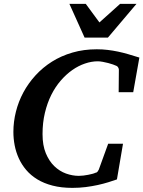

<svg xmlns="http://www.w3.org/2000/svg" viewBox="-20 -937 727 974"><path d="M655.8 -469.2H582L583 -581.1Q584 -586.9 579.8 -594.2Q575.7 -601.6 567.9 -604Q564 -606 553.2 -609.9Q542.5 -613.8 529.1 -617.2Q515.6 -620.6 501.5 -623.3Q487.3 -626 476.1 -626Q444.3 -626 411.1 -614.7Q377.9 -603.5 346.9 -581.8Q315.9 -560.1 288.3 -528.3Q260.7 -496.6 240.2 -455.6Q219.7 -414.6 207.8 -364.7Q195.8 -314.9 195.8 -256.8Q195.8 -199.7 212.4 -159.7Q229 -119.6 255.6 -94Q282.2 -68.4 314.9 -56.6Q347.7 -44.9 379.9 -44.9Q390.6 -44.9 403.3 -46.4Q416 -47.9 427.7 -50.3Q439.5 -52.7 449 -55.2Q458.5 -57.6 462.9 -60.1Q470.7 -61 474.6 -65.9Q478.5 -70.8 481 -76.2L528.8 -208H604L573.2 -26.9Q554.2 -20 529.5 -12.5Q504.9 -4.9 476.1 1.5Q447.3 7.8 414.8 12Q382.3 16.1 347.2 16.1Q291 16.1 246.8 4.6Q202.6 -6.8 169.4 -27.1Q136.2 -47.4 113 -74.7Q89.8 -102.1 75.4 -133.8Q61 -165.5 54.4 -199.7Q47.9 -233.9 47.9 -268.1Q47.9 -319.3 60.8 -370.6Q73.7 -421.9 98.6 -468.3Q123.5 -514.6 160.2 -554.7Q196.8 -594.7 243.7 -624.3Q290.5 -653.8 347.7 -670.4Q404.8 -687 471.2 -687Q500 -687 526.1 -683.8Q552.2 -680.7 578.1 -675.3Q604 -669.9 630.6 -662.1Q657.2 -654.3 687 -645ZM527.3 -746.1H409.2L332 -917.5H415L484.4 -823.2L589.4 -917.5H672.4Z"/></svg>

Font: Charis SIL Am
Style: Bold Italic
Weight: 700
Italic angle: -11°
Foundry: SIL International
Version: Version 5.000